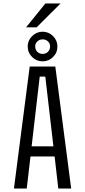

<svg xmlns="http://www.w3.org/2000/svg" viewBox="-20 -1082 490 1102"><path d="M129.5 -925 240.5 -1062H327.5L190 -925ZM225 -730Q189.5 -730 164.2 -754.8Q139 -779.5 139 -815.5Q139 -850 164.5 -875Q190 -900 225 -900Q259 -900 284.2 -875Q309.5 -850 309.5 -815.5Q309.5 -779.5 284.5 -754.8Q259.5 -730 225 -730ZM225 -772.5Q243 -772.5 255.2 -784.5Q267.5 -796.5 267.5 -816Q267.5 -833 255 -844.5Q242.5 -856 225 -856Q207 -856 194.5 -844.5Q182 -833 182 -816Q182 -796.5 194.2 -784.5Q206.5 -772.5 225 -772.5ZM314.5 0 293.5 -184H155L133.5 0H60L150.5 -700H297.5L388.5 0ZM208 -642.5 161.5 -242H286.5L240 -642.5Z"/></svg>

Font: League Mono Condensed Light
Style: Regular
Weight: 300
Width: 1
Designer: Tyler Finck
Foundry: The League of Moveable Type / Tyler Finck
Version: Version 2.210